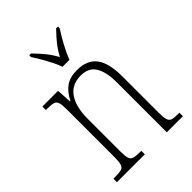

<svg xmlns="http://www.w3.org/2000/svg" viewBox="-222 -867 969 969"><g transform="rotate(-45 262.0 -383.0)"><path d="M29 0V-25H41Q70 -25 85 -29Q100 -33 105 -49Q110 -65 110 -99V-438Q110 -472 105 -487.5Q100 -503 85.5 -507Q71 -511 43 -511H33V-536H145L150 -456H153Q175 -500 206 -521.5Q237 -543 286 -543Q358 -543 392 -498.5Q426 -454 426 -359V-99Q426 -65 431 -49Q436 -33 450 -29Q464 -25 493 -25H500V0H385V-361Q385 -428 361.5 -469Q338 -510 280 -510Q216 -510 183.5 -462.5Q151 -415 151 -331V-98Q151 -64 156 -48.5Q161 -33 176 -29Q191 -25 220 -25H228V0ZM247 -606Q239 -629 225.5 -655.5Q212 -682 197 -708Q182 -734 169 -753V-766H182Q211 -736 232 -710.5Q253 -685 272 -650Q291 -685 311.5 -710.5Q332 -736 361 -766H374V-753Q355 -725 332 -682.5Q309 -640 296 -606Z"/></g></svg>

Font: Noto Serif Myanmar Condensed ExtraLight
Style: Regular
Weight: 200
Width: 3
Designer: Ben Mitchell and the Monotype Design Team
Foundry: Monotype Imaging Inc.
Version: Version 2.106; ttfautohint (v1.8.4.7-5d5b)